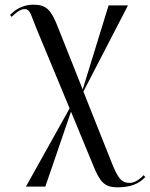

<svg xmlns="http://www.w3.org/2000/svg" viewBox="-20 -559 642 822"><path d="M483 243C537 243 574 229 602 199L595 191C575 212 554 224 536 224C498 224 484 202 456 132L337 -167L528 -536H445L334 -176L227 -445C199 -516 179 -539 123 -539C89 -539 54 -527 23 -495L30 -487C47 -503 65 -520 86 -520C110 -520 112 -494 136 -437L278 -95L91 240H174L284 -81L379 149C408 220 427 243 483 243Z"/></svg>

Font: Noto Serif Display
Style: Regular
Weight: 400
Designer: Monotype Design Team
Foundry: Monotype Imaging Inc.
Version: Version 2.009